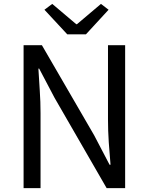

<svg xmlns="http://www.w3.org/2000/svg" viewBox="-20 -965 763 985"><path d="M101 0V-733H195L463 -271L542 -120H547Q542 -175 538 -235Q534 -295 534 -352V-733H622V0H527L260 -463L181 -613H177Q180 -558 184 -500.5Q188 -443 188 -385V0ZM325 -789 208 -915 248 -945 371 -841H375L498 -945L537 -915L421 -789Z"/></svg>

Font: Noto Sans HK
Style: Regular
Weight: 400
Designer: Ryoko NISHIZUKA 西塚涼子 (kana, bopomofo & ideographs); Paul D. Hunt (Latin, Greek & Cyrillic); Sandoll Communications 산돌커뮤니
Foundry: Adobe
Version: Version 2.004-H2;hotconv 1.0.118;makeotfexe 2.5.65603